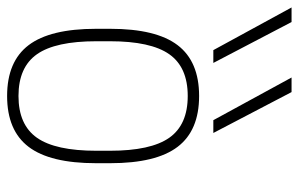

<svg xmlns="http://www.w3.org/2000/svg" viewBox="-170 -660 840 540"><g transform="rotate(90 250.0 -390.0)"><path d="M121 -570 1 -790H42L157 -570ZM318 -570 198 -790H239L354 -570ZM250 10Q153 10 107 -50.5Q61 -111 61 -240V-280Q61 -409 107 -469.5Q153 -530 250 -530Q347 -530 393 -469.5Q439 -409 439 -280V-240Q439 -111 393 -50.5Q347 10 250 10ZM250 -22Q331 -22 367.5 -74Q404 -126 404 -241V-279Q404 -394 367.5 -446Q331 -498 250 -498Q169 -498 132.5 -446Q96 -394 96 -279V-241Q96 -126 132.5 -74Q169 -22 250 -22Z"/></g></svg>

Font: M PLUS 1 Code ExtraLight
Style: Regular
Weight: 250
Designer: Coji Morishita
Foundry: UNDERFOREST DESIGN
Version: Version 1.002